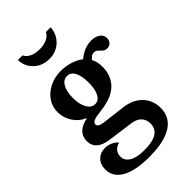

<svg xmlns="http://www.w3.org/2000/svg" viewBox="-306 -885 1243 1243"><g transform="rotate(-45 316.0 -263.0)"><path d="M281 260Q156 260 89 222.5Q22 185 22 115Q22 68 49.5 41.5Q77 15 118 15Q144 15 168.5 25.5Q193 36 209 56Q183 61 166.5 79.5Q150 98 150 125Q150 163 186 184.5Q222 206 292 206Q440 206 440 112Q440 77 418.5 53Q397 29 353 23L178 -1Q67 -16 67 -100Q67 -141 93.5 -167Q120 -193 169 -203V-207Q124 -225 95 -269.5Q66 -314 66 -366Q66 -416 93 -455Q120 -494 166.5 -517Q213 -540 270 -540Q314 -540 355 -527Q396 -514 425 -491Q463 -521 492.5 -530.5Q522 -540 547 -540Q585 -540 608.5 -523Q632 -506 632 -478Q632 -457 619 -443.5Q606 -430 586 -430Q566 -430 554.5 -441Q543 -452 532.5 -462.5Q522 -473 504 -473Q482 -473 462 -446Q472 -429 476 -409.5Q480 -390 480 -367Q480 -289 430.5 -237.5Q381 -186 268 -173Q221 -168 202 -160Q183 -152 183 -136Q183 -113 228 -107L391 -87Q468 -77 513 -30Q558 17 558 87Q558 172 487.5 216Q417 260 281 260ZM276 -230Q308 -230 326 -264Q344 -298 344 -359Q344 -421 326 -454.5Q308 -488 275 -488Q241 -488 221 -454Q201 -420 201 -361Q201 -302 221.5 -266Q242 -230 276 -230ZM379 -786H423Q419 -725 377 -685.5Q335 -646 273 -646Q210 -646 167.5 -685.5Q125 -725 123 -786H166Q175 -763 204 -749Q233 -735 272 -735Q311 -735 340.5 -749Q370 -763 379 -786Z"/></g></svg>

Font: Libre Baskerville
Style: Bold
Weight: 700
Designer: Pablo Impallari, Rodrigo Fuenzalida
Foundry: Pablo Impallari, Rodrigo Fuenzalida
Version: Version 1.051; ttfautohint (v1.8.4.7-5d5b)